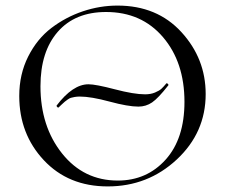

<svg xmlns="http://www.w3.org/2000/svg" viewBox="-20 -656 806 688"><path d="M366 12Q225 12 137 -82Q49 -176 49 -312Q49 -390 81 -453.5Q113 -517 164.5 -556Q216 -595 277 -615.5Q338 -636 401 -636Q543 -636 630 -541Q717 -446 717 -319Q717 -181 613.5 -84.5Q510 12 366 12ZM402 -9Q506 -9 573.5 -84Q641 -159 641 -291Q641 -433 564 -523Q487 -613 360 -613Q249 -613 187 -542Q125 -471 125 -347Q125 -203 202.5 -106Q280 -9 402 -9ZM500 -318Q520 -318 535.5 -324.5Q551 -331 558.5 -338Q566 -345 576 -357Q578 -359 581.5 -355.5Q585 -352 583 -350Q547 -304 525 -289Q503 -274 476 -274Q439 -274 372.5 -292Q306 -310 266 -310Q256 -310 247.5 -308.5Q239 -307 234 -305.5Q229 -304 222 -299Q215 -294 212 -291.5Q209 -289 201 -281.5Q193 -274 190 -271Q189 -270 187 -271Q185 -272 183.5 -274.5Q182 -277 183 -278Q241 -354 297 -354Q323 -354 391.5 -336Q460 -318 500 -318Z"/></svg>

Font: Cormorant Infant
Style: Regular
Weight: 400
Designer: Christian Thalmann (Catharsis Fonts)
Version: Version 1.000;PS 002.000;hotconv 1.0.88;makeotf.lib2.5.64775